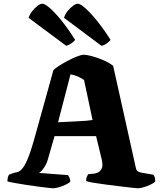

<svg xmlns="http://www.w3.org/2000/svg" viewBox="-20 -1015 872 1035"><path d="M266 0Q261 0 239.5 -2.5Q218 -5 187 -9Q156 -13 123.5 -18Q91 -23 63 -28Q35 -33 20 -37Q20 -51 23 -61Q26 -71 30 -74L49 -81Q59 -85 70.5 -86.5Q82 -88 96 -101.5Q110 -115 126.5 -152Q143 -189 164 -263L268 -637Q276 -646 297 -659.5Q318 -673 344.5 -687Q371 -701 395 -710.5Q419 -720 432 -720Q447 -720 476.5 -712Q506 -704 537.5 -690.5Q569 -677 590 -660L713 -107Q716 -95 724 -90.5Q732 -86 744 -84L807 -73Q811 -66 813.5 -61.5Q816 -57 817 -37Q809 -28 791 -19.5Q773 -11 754 -5.5Q735 0 723 0Q718 0 691.5 -3Q665 -6 627.5 -10.5Q590 -15 551.5 -20Q513 -25 483.5 -30Q454 -35 444 -39Q444 -54 449.5 -64.5Q455 -75 455 -76L487 -79Q496 -80 508.5 -85.5Q521 -91 528.5 -107Q536 -123 528 -157L498 -281H274L236 -149Q232 -135 223 -120Q214 -105 204.5 -94.5Q195 -84 189 -83L347 -71Q349 -68 354 -58Q359 -48 359 -36Q352 -28 334 -19.5Q316 -11 297 -5.5Q278 0 266 0ZM293 -356Q347 -359 384 -360.5Q421 -362 444.5 -364Q468 -366 479 -368L433 -584Q415 -596 397.5 -603.5Q380 -611 360 -614ZM337 -768 134 -919Q141 -939 154.5 -956Q168 -973 183 -984Q198 -995 208 -995Q222 -995 249.5 -971Q277 -947 312.5 -903Q348 -859 385 -800Q380 -793 367 -783Q354 -773 337 -768ZM527 -768 325 -919Q331 -939 345 -956Q359 -973 374 -984Q389 -995 399 -995Q413 -995 441 -970Q469 -945 504.5 -901Q540 -857 576 -800Q570 -792 557 -782Q544 -772 527 -768Z"/></svg>

Font: Texturina 12pt Black
Style: Regular
Weight: 900
Designer: Guillermo Torres Carreño
Foundry: Omnibus-Type
Version: Version 1.002